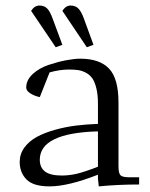

<svg xmlns="http://www.w3.org/2000/svg" viewBox="-20 -663 539 690"><path d="M50.8 -81.1Q50.8 -109.9 67.9 -133.1Q85 -156.2 112.5 -171.1Q140.1 -186 177.7 -196.5Q215.3 -207 253.2 -211.7Q291 -216.3 332 -217.8V-290Q332 -322.3 326.4 -345.2Q320.8 -368.2 312 -381.1Q303.2 -394 288.8 -401.6Q274.4 -409.2 260.7 -411.1Q247.1 -413.1 228 -413.1Q194.8 -413.1 158.2 -402.8L123 -314Q104 -317.9 89.1 -327.4Q74.2 -336.9 74.2 -348.1Q74.2 -375.5 97.7 -397Q121.1 -418.5 154.5 -429.7Q188 -440.9 217.8 -446.5Q247.6 -452.1 268.1 -452.1Q337.9 -452.1 371.8 -416.5Q405.8 -380.9 405.8 -294.9V-65.9Q405.8 -41 412.8 -33.4Q419.9 -25.9 444.8 -25.9H480V0Q404.8 0 335 6.8L332 -21V-35.2Q225.1 6.8 158.2 6.8Q99.6 6.8 75.2 -18.1Q50.8 -43 50.8 -81.1ZM91.8 -624Q104 -643.1 122.1 -643.1Q139.2 -643.1 149.7 -632.3Q160.2 -621.6 169.9 -594.2L204.1 -502L180.2 -493.2ZM123 -88.9Q123 -61 141.8 -46.6Q160.6 -32.2 202.1 -32.2Q229.5 -32.2 257.1 -38.8Q284.7 -45.4 332 -64V-190.9Q123 -185.1 123 -88.9ZM204.1 -624Q216.3 -643.1 233.9 -643.1Q251 -643.1 261.7 -632.3Q272.5 -621.6 282.2 -594.2L315.9 -502L292 -493.2Z"/></svg>

Font: Dihjauti
Style: Regular
Weight: 400
Designer: T. Christopher White
Version: Version 3.0.0